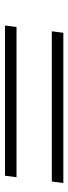

<svg xmlns="http://www.w3.org/2000/svg" viewBox="227 -649 273 767"><g transform="rotate(90 363.5 -265.5)"><path d="M105 -336 111 -382H711L705 -336ZM82 -149 88 -195H688L682 -149Z"/></g></svg>

Font: Orkney Light
Style: LightItalic
Weight: 300
Designer: Samuel Oakes and Alfredo Marco Pradil
Foundry: Alfredo Marco Pradil
Version: 1.0; ttfautohint (v1.5)